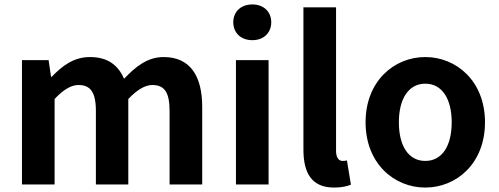

<svg xmlns="http://www.w3.org/2000/svg" viewBox="-20 -831 2249 865"><path d="M79 0H226V-385C265 -427 301 -448 333 -448C386 -448 412 -418 412 -331V0H558V-385C598 -427 634 -448 666 -448C719 -448 744 -418 744 -331V0H891V-349C891 -490 836 -574 717 -574C644 -574 590 -530 539 -476C512 -538 465 -574 385 -574C312 -574 260 -534 213 -485H210L199 -560H79Z M1117 -650C1167 -650 1202 -682 1202 -731C1202 -779 1167 -811 1117 -811C1066 -811 1031 -779 1031 -731C1031 -682 1066 -650 1117 -650ZM1043 0H1190V-560H1043Z M1485 14C1520 14 1544 8 1561 1L1543 -108C1533 -106 1529 -106 1523 -106C1509 -106 1494 -117 1494 -151V-798H1347V-157C1347 -53 1383 14 1485 14Z M1896 14C2036 14 2165 -94 2165 -280C2165 -466 2036 -574 1896 -574C1756 -574 1627 -466 1627 -280C1627 -94 1756 14 1896 14ZM1896 -106C1820 -106 1777 -174 1777 -280C1777 -385 1820 -454 1896 -454C1972 -454 2015 -385 2015 -280C2015 -174 1972 -106 1896 -106Z"/></svg>

Font: Noto Sans JP
Style: Bold
Weight: 700
Designer: Ryoko NISHIZUKA  (kana, bopomofo & ideographs); Paul D. Hunt (Latin, Greek & Cyrillic); Sandoll Communications , Soo-you
Foundry: Adobe
Version: Version 2.002;hotconv 1.0.116;makeotfexe 2.5.65601